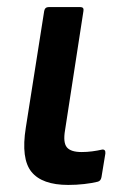

<svg xmlns="http://www.w3.org/2000/svg" viewBox="-20 -512 350 543"><path d="M173 11Q99 11 69 -26Q39 -63 53 -151L105 -481Q107 -492 118 -492H207Q218 -492 216 -481L164 -144Q158 -109 169 -95.5Q180 -82 211 -82Q226 -82 241 -84Q256 -86 269 -89Q279 -90 278 -78L267 -11Q265 0 256 2Q240 6 218 8.5Q196 11 173 11Z"/></svg>

Font: Sofia Sans Semi Condensed
Style: Bold Italic
Weight: 700
Italic angle: -9°
Version: Version 4.100